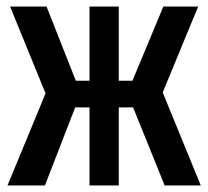

<svg xmlns="http://www.w3.org/2000/svg" viewBox="-20 -570 640 590"><path d="M3 0 120 -283 11 -550H123L213 -322H255V-550H345V-322H387L482 -550H589L480 -286L597 0H486L389 -240H345V0H255V-240H211L118 0Z"/></svg>

Font: Pitagon Sans Mono
Style: Bold
Weight: 700
Monospace: yes
Designer: Travis Tran
Foundry: Pitagon
Version: Version 1.001; ttfautohint (v1.8.4.7-5d5b);gftools[0.9.26]